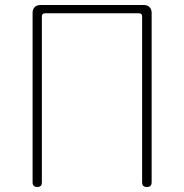

<svg xmlns="http://www.w3.org/2000/svg" viewBox="-20 -746 734 766"><path d="M110 -363V-18C110 -6 117 0 129 0C141 0 147 -6 147 -18V-680C147 -689 151 -693 160 -693H534C543 -693 547 -689 547 -680V-19C547 -6 553 0 566 0C579 0 585 -6 585 -19V-695C585 -714 573 -726 554 -726H347H141C122 -726 110 -714 110 -695Z"/></svg>

Font: GenSenRounded2 TW EL
Style: Regular
Weight: 250
Version: Version 2.100;PS 2.1;hotconv 16.6.51;makeotf.lib2.5.65220 DE